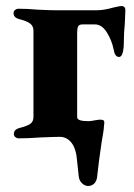

<svg xmlns="http://www.w3.org/2000/svg" viewBox="-20 -456 446 637"><path d="M241 127 236 80Q233 38 217.5 18Q202 -2 178 -2Q162 -2 114 0Q75 3 42 3Q36 3 31 -1Q26 -5 26 -11Q26 -26 43 -31Q71 -38 81 -45.5Q91 -53 91 -68V-354Q91 -369 80.5 -377.5Q70 -386 42 -393Q25 -398 25 -413Q25 -419 30 -423Q35 -427 41 -427Q73 -427 104 -424Q144 -422 161 -422H302Q325 -422 356 -431Q361 -432 370 -434Q379 -436 385 -436Q389 -436 392.5 -432.5Q396 -429 396 -423Q396 -412 394 -376Q391 -348 391 -322Q391 -267 375 -267Q361 -267 357 -292Q351 -322 334.5 -348.5Q318 -375 295 -375H254Q242 -375 239 -368Q236 -361 236 -348V-67Q236 -54 273 -54Q280 -54 293 -56.5Q306 -59 312 -59Q326 -59 326 -52Q326 -42 325 -40Q325 -26 317 17Q307 84 303 124Q302 143 293.5 152Q285 161 273 161Q261 161 251.5 151.5Q242 142 241 127Z"/></svg>

Font: EB Garamond ExtraBold
Style: Regular
Weight: 800
Designer: Georg Duffner and Octavio Pardo
Foundry: Georg Duffner
Version: Version 1.000